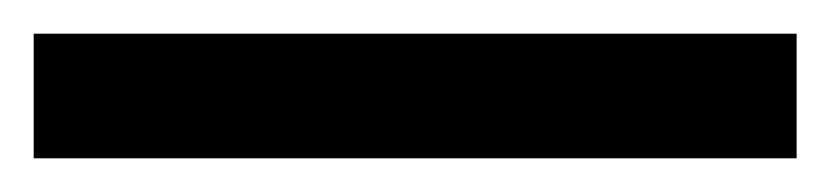

<svg xmlns="http://www.w3.org/2000/svg" viewBox="-24 -854 493 114"><path d="M449 -760H-4V-834H449Z"/></svg>

Font: Noto Sans Khmer UI ExtraCondensed Medium
Style: Regular
Weight: 500
Width: 2
Designer: Danh Hong and the Monotype Design Team
Foundry: Monotype Imaging Inc.
Version: Version 2.002; ttfautohint (v1.8.4.7-5d5b)